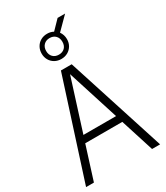

<svg xmlns="http://www.w3.org/2000/svg" viewBox="-251 -1150 1079 1251"><g transform="rotate(-30 289.0 -524.0)"><path d="M507 0 427.5 -250H148.5L69.5 0H10.5L248.5 -740H329.5L567.5 0ZM165.5 -303H411L288 -689.5ZM366.5 -956Q385 -930.5 385 -897.5Q385 -870.5 372.5 -849Q360 -827.5 338.2 -815.2Q316.5 -803 289.5 -803Q262.5 -803 240.8 -815.2Q219 -827.5 206.8 -849Q194.5 -870.5 194.5 -897.5Q194.5 -924.5 206.8 -946.2Q219 -968 240.8 -980.2Q262.5 -992.5 289.5 -992.5Q316 -992.5 336.5 -981L401 -1047.5H457.5ZM350.5 -897.5Q350.5 -926 333.8 -943Q317 -960 289.5 -960Q262.5 -960 245.5 -943Q228.5 -926 228.5 -897.5Q228.5 -869 245.5 -852.2Q262.5 -835.5 289.5 -835.5Q317 -835.5 333.8 -852.2Q350.5 -869 350.5 -897.5Z"/></g></svg>

Font: Encode Sans Condensed Light
Style: Regular
Weight: 300
Width: 3
Designer: Multiple Designers
Foundry: Impallari Type
Version: Version 2.000